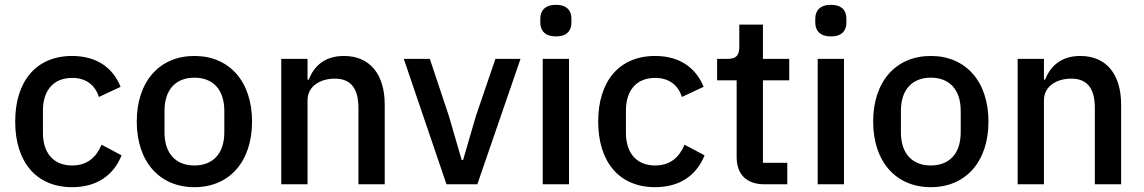

<svg xmlns="http://www.w3.org/2000/svg" viewBox="-20 -764 4741 796"><path d="M279 12C379 12 450 -35 484 -120L401 -164C379 -112 342 -78 279 -78C199 -78 158 -133 158 -213V-306C158 -386 199 -441 279 -441C338 -441 375 -410 390 -362L480 -404C449 -481 383 -532 279 -532C129 -532 43 -426 43 -260C43 -94 129 12 279 12Z M786 12C931 12 1025 -94 1025 -260C1025 -426 931 -532 786 -532C641 -532 547 -426 547 -260C547 -94 641 12 786 12ZM786 -78C712 -78 662 -124 662 -216V-304C662 -396 712 -442 786 -442C860 -442 910 -396 910 -304V-216C910 -124 860 -78 786 -78Z M1255 0V-348C1255 -409 1311 -438 1368 -438C1435 -438 1466 -397 1466 -316V0H1575V-330C1575 -458 1512 -532 1406 -532C1326 -532 1282 -490 1260 -434H1255V-520H1146V0Z M1959 0 2138 -520H2034L1953 -283L1900 -101H1894L1841 -283L1762 -520H1654L1831 0Z M2285 -613C2330 -613 2349 -637 2349 -670V-687C2349 -720 2330 -744 2285 -744C2240 -744 2220 -720 2220 -687V-670C2220 -637 2240 -613 2285 -613ZM2230 0H2339V-520H2230Z M2696 12C2796 12 2867 -35 2901 -120L2818 -164C2796 -112 2759 -78 2696 -78C2616 -78 2575 -133 2575 -213V-306C2575 -386 2616 -441 2696 -441C2755 -441 2792 -410 2807 -362L2897 -404C2866 -481 2800 -532 2696 -532C2546 -532 2460 -426 2460 -260C2460 -94 2546 12 2696 12Z M3244 0V-89H3143V-431H3252V-520H3143V-662H3045V-571C3045 -535 3033 -520 2997 -520H2953V-431H3034V-113C3034 -42 3074 0 3149 0Z M3425 -613C3470 -613 3489 -637 3489 -670V-687C3489 -720 3470 -744 3425 -744C3380 -744 3360 -720 3360 -687V-670C3360 -637 3380 -613 3425 -613ZM3370 0H3479V-520H3370Z M3839 12C3984 12 4078 -94 4078 -260C4078 -426 3984 -532 3839 -532C3694 -532 3600 -426 3600 -260C3600 -94 3694 12 3839 12ZM3839 -78C3765 -78 3715 -124 3715 -216V-304C3715 -396 3765 -442 3839 -442C3913 -442 3963 -396 3963 -304V-216C3963 -124 3913 -78 3839 -78Z M4308 0V-348C4308 -409 4364 -438 4421 -438C4488 -438 4519 -397 4519 -316V0H4628V-330C4628 -458 4565 -532 4459 -532C4379 -532 4335 -490 4313 -434H4308V-520H4199V0Z"/></svg>

Font: IBM Plex Thai Looped Medium
Style: Regular
Weight: 500
Designer: Mike Abbink, Paul van der Laan, Pieter van Rosmalen, Ben Mitchell, Mark Frömberg
Foundry: Bold Monday
Version: Version 1.0